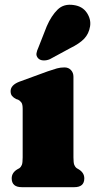

<svg xmlns="http://www.w3.org/2000/svg" viewBox="-20 -776 394 796"><path d="M284.5 -458V-123.5Q284.5 -101 288 -92.2Q291.5 -83.5 298.5 -78.5L307 -73.5Q329.5 -59.5 329.5 -36.5Q329.5 0 288 0H70.5Q28.5 0 28.5 -36.5Q28.5 -59.5 51 -73.5L60 -78.5Q67 -83.5 70.5 -92.2Q74 -101 74 -123.5V-324.5Q74 -343.5 68.8 -350.8Q63.5 -358 55.5 -362.5L46.5 -365.5Q36 -371 30 -378.2Q24 -385.5 24 -398Q24 -423 59.5 -437L178.5 -480.5Q202 -488.5 216.2 -492.5Q230.5 -496.5 247.5 -496.5Q264 -496.5 274.2 -485.5Q284.5 -474.5 284.5 -458ZM174 -667.5Q193 -711 218.8 -736.2Q244.5 -761.5 286 -755Q322 -750 340 -723Q358 -696 353.5 -667Q348.5 -636 329 -615.5Q309.5 -595 269.5 -575.5L186.5 -530.5Q173.5 -525 160 -525.5Q146.5 -526 138.5 -534Q129.5 -543.5 131.2 -554.8Q133 -566 139 -578.5Z"/></svg>

Font: Fraunces 9pt S050 Black
Style: Regular
Weight: 900
Version: Version 1.000; ttfautohint (v1.8.3)